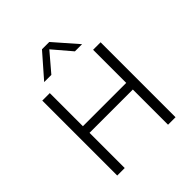

<svg xmlns="http://www.w3.org/2000/svg" viewBox="-217 -939 1078 1078"><g transform="rotate(-45 322.0 -400.0)"><path d="M90.5 0V-595H150V-332H494V-595H553.5V0H494V-279.5H150V0ZM171.5 -661 293 -800H351L472.5 -661H415.5L314.5 -779.5H329.5L228.5 -661Z"/></g></svg>

Font: Encode Sans SC Light
Style: Regular
Weight: 300
Version: Version 3.002